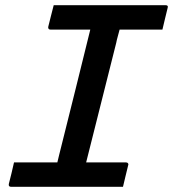

<svg xmlns="http://www.w3.org/2000/svg" viewBox="-20 -720 667 740"><path d="M454 0H23Q12 0 14 -11Q20 -34 24.5 -53Q29 -72 34 -94H201Q204 -108 208.5 -125Q213 -142 216 -155Q244 -266 272 -379.5Q300 -493 328 -606H174Q169 -606 167 -609.5Q165 -613 166 -617Q172 -640 176.5 -659Q181 -678 187 -700H618Q630 -700 626 -689Q621 -667 616 -648Q611 -629 606 -606H441Q438 -594 434 -580Q430 -566 428 -555Q399 -440 370 -324.5Q341 -209 312 -94H466Q471 -94 473.5 -90.5Q476 -87 474 -83Q469 -61 464 -42Q459 -23 454 0Z"/></svg>

Font: Recursive Mn Lnr St Med
Style: Italic
Weight: 500
Italic angle: -15°
Monospace: yes
Version: Version 1.079;hotconv 1.0.112;makeotfexe 2.5.65598; ttfautoh